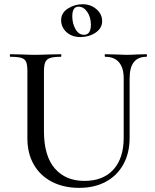

<svg xmlns="http://www.w3.org/2000/svg" viewBox="-20 -884 740 917"><path d="M679.2 -612.8Q599.1 -612.8 599.1 -509.8V-227.1Q599.1 -152.8 569.1 -98.9Q539.1 -44.9 485.1 -15.9Q431.2 13.2 357.9 13.2Q284.7 13.2 228.8 -15.4Q172.9 -43.9 141.8 -97.4Q110.8 -150.9 110.8 -223.1V-543.9Q110.8 -573.7 105 -587.9Q99.1 -602.1 82.5 -607.4Q65.9 -612.8 29.8 -612.8Q26.9 -612.8 26.9 -618.9Q26.9 -625 29.8 -625L80.1 -624Q124 -622.1 150.9 -622.1Q177.7 -622.1 222.2 -624L271 -625Q272.9 -625 272.9 -618.9Q272.9 -612.8 271 -612.8Q235.8 -612.8 219 -606.9Q202.1 -601.1 196 -586.4Q189.9 -571.8 189.9 -542V-257.8Q189.9 -139.6 241.5 -79.8Q293 -20 383.1 -20Q473.1 -20 522 -74.5Q570.8 -128.9 570.8 -226.1V-509.8Q570.8 -560.1 548.3 -586.4Q525.9 -612.8 482.9 -612.8Q480 -612.8 480 -618.9Q480 -625 482.9 -625L527.8 -624Q564 -622.1 584.5 -622.1Q605 -622.1 637.2 -624L679.2 -625Q682.1 -625 682.1 -618.9Q682.1 -612.8 679.2 -612.8ZM380.9 -717.8Q414.1 -717.8 414.1 -766.1Q414.1 -801.3 397 -826.7Q379.9 -852.1 355 -852.1Q325.2 -852.1 325.2 -806.2Q325.2 -772 340.6 -744.9Q356 -717.8 380.9 -717.8ZM297.6 -730.5Q272 -753.9 272 -788.1Q272 -822.3 304 -843Q335.9 -863.8 374.5 -863.8Q413.1 -863.8 440.4 -840.3Q467.8 -816.9 467.8 -783Q467.8 -749 436.3 -728Q404.8 -707 364 -707Q323.2 -707 297.6 -730.5Z"/></svg>

Font: Cormorant-Medium
Style: Regular
Weight: 500
Designer: Christian Thalmann (Catharsis Fonts)
Version: Version 3.000